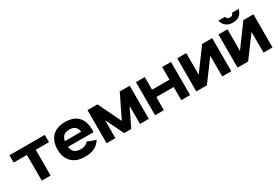

<svg xmlns="http://www.w3.org/2000/svg" viewBox="57 -1578 3639 2511"><g transform="rotate(-30 1876.0 -323.0)"><path d="M353.7 0H220.3L219.7 -388.7H20V-499.3H553.3V-388.7H353.7Z M1121.7 -211 738.7 -211.3Q743.3 -158 775.8 -129.5Q808.3 -101 869.3 -101Q904 -101 924.7 -107.8Q945.3 -114.7 958.3 -125.8Q971.3 -137 983 -149L1108.7 -103.7Q1087.3 -70.3 1057.7 -44Q1028 -17.7 982.8 -2.5Q937.7 12.7 869.3 12.7Q777.3 12.7 717.8 -21.3Q658.3 -55.3 629.8 -114.7Q601.3 -174 601.3 -250Q601.3 -325 629.2 -384.5Q657 -444 715.5 -478.3Q774 -512.7 866 -512.7Q958.3 -512.7 1015.5 -478.3Q1072.7 -444 1099 -384.5Q1125.3 -325 1125.3 -250Q1125.3 -239.3 1124.3 -230.2Q1123.3 -221 1121.7 -211ZM740 -296.3H986.7Q981.3 -341 953.7 -370Q926 -399 866 -399Q806 -399 777.3 -372Q748.7 -345 740 -296.3Z M1464.3 -0.3 1332.3 -271.3 1332 0H1199V-500H1349.7L1517.3 -153L1686 -500H1836.7V0H1703.7L1703.3 -271.3L1571.3 -0.3Z M2064 0H1931V-500H2064V-308.7H2326.7V-500H2459.7V0H2326.7L2326.3 -198H2064Z M2554 -500H2690V-173.3L2930 -500H3082V0H2946L2945.3 -313L2713.3 0L2553.7 -0.3Z M3177 -500H3313V-173.3L3553 -500H3705V0H3569L3568.3 -313L3336.3 0L3176.7 -0.3ZM3419.3 -539.7Q3375.7 -539.7 3344.2 -554.8Q3312.7 -570 3293.2 -596.7Q3273.7 -623.3 3266 -657.7H3365.7Q3369.3 -641.7 3381.5 -629.5Q3393.7 -617.3 3419.3 -617.3Q3445 -617.3 3457.3 -629.5Q3469.7 -641.7 3473.3 -657.7H3573Q3565.3 -623.3 3546.2 -596.7Q3527 -570 3495.5 -554.8Q3464 -539.7 3419.3 -539.7Z"/></g></svg>

Font: Nata Sans
Style: Regular
Weight: 400
Designer: Daniel Uzquiano Cruz
Version: Version 1.001